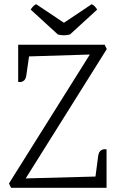

<svg xmlns="http://www.w3.org/2000/svg" viewBox="-20 -899 558 919"><path d="M490 0H33Q31 -3 23 -21L410 -638L119 -629L106 -538Q103 -518 91.5 -511Q80 -504 67 -507V-685H481Q485 -678 491 -664L103 -45L437 -54L450 -153Q453 -173 464.5 -180Q476 -187 490 -184ZM445 -853 315 -734Q286 -726 257 -734L127 -853Q138 -872 153 -879L286 -790L419 -879Q434 -872 445 -853Z"/></svg>

Font: Karma Light
Style: Regular
Weight: 300
Designer: Joana Correia
Foundry: Indian Type Foundry
Version: Version 1.202;PS 1.0;hotconv 1.0.78;makeotf.lib2.5.61930; tt